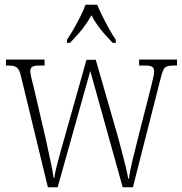

<svg xmlns="http://www.w3.org/2000/svg" viewBox="-20 -786 765 806"><path d="M70 -458Q65 -482 58.5 -493Q52 -504 41.5 -507.5Q31 -511 11 -511H5V-536H167V-511H148Q123 -511 115 -505.5Q107 -500 107 -487Q107 -479 112 -457.5Q117 -436 121 -422L170 -212Q175 -188 182.5 -154Q190 -120 196.5 -88.5Q203 -57 205 -39H208Q210 -57 218 -88.5Q226 -120 235.5 -154Q245 -188 252 -212L343 -535H382L471 -226Q476 -208 483 -182Q490 -156 497 -128.5Q504 -101 510 -76.5Q516 -52 518 -36H521Q525 -66 535.5 -110Q546 -154 561 -213L614 -421Q619 -442 623 -459Q627 -476 627 -485Q627 -499 619.5 -505Q612 -511 586 -511H564V-536H723V-511H713Q694 -511 683 -508Q672 -505 666 -493Q660 -481 654 -456L538 0H495L359 -488L222 0H181ZM261 -619Q274 -638 289 -664Q304 -690 317.5 -717Q331 -744 339 -766H388Q397 -744 410.5 -717Q424 -690 438.5 -664Q453 -638 466 -619V-606H453Q434 -626 418.5 -643.5Q403 -661 389.5 -680Q376 -699 364 -722Q351 -699 337.5 -680Q324 -661 308.5 -643.5Q293 -626 274 -606H261Z"/></svg>

Font: Noto Serif Khmer Condensed ExtraLight
Style: Regular
Weight: 250
Width: 3
Designer: Danh Hong and the Monotype Design Team
Foundry: Monotype Imaging Inc.
Version: Version 2.004